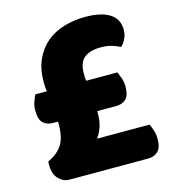

<svg xmlns="http://www.w3.org/2000/svg" viewBox="-97 -702 697 781"><g transform="rotate(-15 252.0 -311.5)"><path d="M104 -371Q101 -390 101 -409Q101 -465 119.5 -505.5Q138 -546 169.5 -572Q201 -598 243 -610.5Q285 -623 332 -623Q400 -623 435.5 -600Q471 -577 471 -532Q471 -512 462 -493.5Q453 -475 442 -467Q425 -476 406 -481.5Q387 -487 360 -487Q317 -487 292.5 -468Q268 -449 268 -403Q268 -395 268 -387Q268 -379 270 -371H401Q406 -360 412 -343.5Q418 -327 418 -308Q418 -270 402.5 -255Q387 -240 361 -240H281V-227Q281 -172 251 -132H472Q478 -121 483.5 -104Q489 -87 489 -67Q489 -31 473 -15.5Q457 0 431 0H100Q74 0 54.5 -20.5Q35 -41 35 -79Q35 -84 35 -86.5Q35 -89 36 -94Q76 -112 96 -142Q116 -172 116 -229V-240H95Q69 -240 53.5 -255Q38 -270 38 -308Q38 -327 44 -343.5Q50 -360 55 -371Z"/></g></svg>

Font: Baloo Chettan
Style: Regular
Weight: 400
Designer: Maithili Shingre and Ek Type
Foundry: Ek Type
Version: Version 1.443;PS 1.000;hotconv 16.6.51;makeotf.lib2.5.65220;